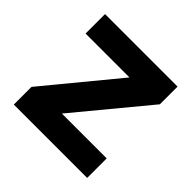

<svg xmlns="http://www.w3.org/2000/svg" viewBox="-133 -611 733 733"><g transform="rotate(45 233.0 -245.0)"><path d="M189 -105.5H431V0H35V-95.5L274 -385.5H37V-490.5H428.5V-395Z"/></g></svg>

Font: Anek Devanagari Medium SemiBold
Style: Regular
Weight: 600
Version: Version 1.003